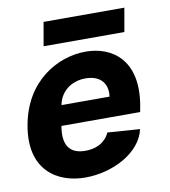

<svg xmlns="http://www.w3.org/2000/svg" viewBox="-79 -741 728 824"><g transform="rotate(-10 285.5 -328.5)"><path d="M227 16C347 16 472 -48 494 -148L353 -158C345 -138 317 -97 247 -97C177 -97 150 -140 164 -220H507L512 -247C545 -437 441 -516 321 -516C201 -516 54 -437 21 -247C-13 -56 107 16 227 16ZM148 -570H500L518 -673H166ZM180 -308C188 -358 231 -403 301 -403C371 -403 397 -358 389 -308Z"/></g></svg>

Font: Uncut Sans
Style: Bold Italic
Weight: 700
Italic angle: -10°
Designer: Kasper Nordkvist
Foundry: Uncut Type
Version: Version 1.111;FEAKit 1.0